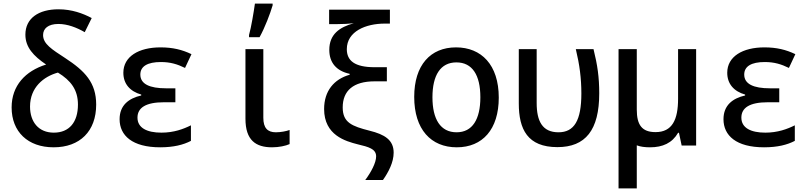

<svg xmlns="http://www.w3.org/2000/svg" viewBox="-20 -814 4544 1074"><path d="M280 10C427 10 518 -80 518 -229C518 -352 455 -417 345 -489C270 -538 221 -568 221 -618C221 -654 249 -680 307 -680C357 -680 409 -660 454 -634L493 -713C444 -739 382 -762 307 -762C196 -762 122 -712 122 -620C122 -550 167 -501 238 -453C122 -417 45 -335 45 -213C45 -77 136 10 280 10ZM281 -72C195 -72 148 -133 148 -218C148 -325 224 -386 304 -408C376 -364 416 -312 416 -229C416 -130 367 -72 281 -72Z M876 10C951 10 1006 -4 1048 -26V-113C1006 -92 952 -72 883 -72C803 -72 749 -98 749 -156C749 -211 795 -242 897 -242H961V-320H909C817 -320 765 -344 765 -397C765 -443 805 -467 880 -467C933 -467 972 -455 1015 -434L1051 -511C999 -536 946 -549 878 -549C756 -549 670 -498 670 -407C670 -345 707 -303 770 -285V-280C700 -264 649 -225 649 -147C649 -56 720 10 876 10Z M1373 -618V-606H1432C1462 -660 1491 -737 1505 -784V-794H1406C1400 -750 1385 -660 1373 -618ZM1502 10C1540 10 1578 2 1600 -8V-87C1582 -80 1550 -74 1523 -74C1477 -74 1453 -98 1453 -155V-539H1353V-150C1353 -29 1411 10 1502 10Z M2023 193H2122C2153 149 2182 94 2182 40C2182 -31 2132 -62 2047 -83C1949 -108 1897 -128 1897 -213C1897 -307 1957 -359 2075 -359H2144V-438H2076C1963 -438 1920 -475 1920 -539C1920 -639 2027 -682 2132 -682H2161V-760H1821V-679H1862C1898 -679 1935 -681 1959 -684C1879 -662 1822 -622 1822 -535C1822 -463 1862 -417 1936 -401V-396C1848 -371 1793 -305 1793 -204C1793 -57 1914 -24 1980 -7C2043 8 2084 19 2084 61C2084 96 2056 149 2023 193Z M2535 10C2679 10 2770 -90 2770 -268C2770 -452 2672 -549 2531 -549C2388 -549 2297 -450 2297 -272C2297 -90 2391 10 2535 10ZM2534 -74C2444 -74 2399 -147 2399 -270C2399 -393 2444 -465 2533 -465C2622 -465 2667 -394 2667 -270C2667 -147 2623 -74 2534 -74Z M3098 9C3255 9 3332 -86 3332 -292C3332 -382 3322 -451 3300 -539H3201C3222 -452 3232 -376 3232 -291C3232 -140 3192 -74 3104 -74C3014 -74 2982 -136 2982 -238V-539H2882V-235C2882 -91 2931 9 3098 9Z M3616 10C3687 10 3740 -14 3773 -71H3778L3793 0H3874V-539H3773V-262C3773 -144 3740 -75 3647 -75C3571 -75 3542 -115 3542 -201V-539H3440V240H3542V-1C3563 7 3588 10 3616 10Z M4254 10C4329 10 4384 -4 4426 -26V-113C4384 -92 4330 -72 4261 -72C4181 -72 4127 -98 4127 -156C4127 -211 4173 -242 4275 -242H4339V-320H4287C4195 -320 4143 -344 4143 -397C4143 -443 4183 -467 4258 -467C4311 -467 4350 -455 4393 -434L4429 -511C4377 -536 4324 -549 4256 -549C4134 -549 4048 -498 4048 -407C4048 -345 4085 -303 4148 -285V-280C4078 -264 4027 -225 4027 -147C4027 -56 4098 10 4254 10Z"/></svg>

Font: Noto Sans Mono SemiCondensed Medium
Style: Regular
Weight: 500
Width: 4
Designer: Monotype Design Team
Foundry: Monotype Imaging Inc.
Version: Version 2.014